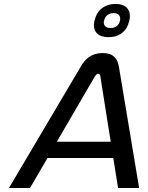

<svg xmlns="http://www.w3.org/2000/svg" viewBox="-20 -946 745 966"><path d="M387 -612 25 0H131L219 -151H550L574 0H680L578 -612C571 -651 551 -679 496 -679C442 -679 409 -651 387 -612ZM266 -233 457 -561C465 -574 472 -575 474 -575C477 -575 484 -574 485 -561L537 -233ZM455 -840C444 -790 470 -759 527 -759C581 -759 619 -790 630 -840L631 -843C642 -894 616 -926 562 -926C505 -926 467 -894 456 -843ZM503 -841 504 -843C508 -865 527 -880 552 -880C577 -880 588 -865 584 -843L583 -841C579 -819 561 -805 536 -805C511 -805 499 -819 503 -841Z"/></svg>

Font: LT Wave Text Italic
Style: Regular
Weight: 400
Designer: Daniel Lyons
Version: Version 2.5 (Glyphs App)